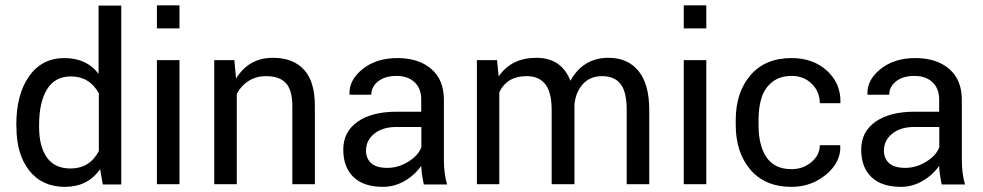

<svg xmlns="http://www.w3.org/2000/svg" viewBox="-20 -706 3770 736"><path d="M357.9 -422.9V-684.6H444.8V1H374L363.8 -57.6Q316.4 10.3 229 10.3Q141.6 10.3 92.3 -52Q43 -114.3 43 -218.8L42.5 -228Q42.5 -344.7 91.8 -414.1Q141.1 -483.4 226.6 -483.4Q312 -483.4 357.9 -422.9ZM129.9 -228V-218.8Q129.9 -144 159.9 -102.1Q189.9 -60.1 250.5 -60.1Q323.7 -60.1 358.9 -127V-348.6Q322.8 -413.1 251.5 -413.1Q190.4 -413.1 160.2 -363.5Q129.9 -314 129.9 -228Z M668 -475.6V0H581.5V-475.6ZM668 -685.5V-597.2H581.5V-685.5Z M801.3 -475.6H878.4L884.8 -404.8Q934.1 -484.4 1025.9 -484.4Q1104 -484.4 1145.5 -438.7Q1187 -393.1 1187 -300.3V0H1100.6V-298.3Q1100.6 -360.4 1076.2 -387.2Q1051.8 -414.1 1000 -414.1Q962.9 -414.1 934.1 -396.5Q905.3 -378.9 887.7 -346.7V0H801.3Z M1448.2 10.3Q1374 10.3 1335 -27.3Q1295.9 -64.9 1295.9 -132.8Q1295.9 -200.7 1350.6 -239.3Q1405.3 -277.8 1501 -277.8H1594.7V-324.7Q1594.7 -366.7 1569.1 -390.9Q1543.5 -415 1499.8 -415Q1456.1 -415 1429.7 -394.3Q1403.3 -373.5 1403.3 -342.8H1320.8L1319.8 -345.2Q1317.4 -398.9 1369.9 -441.2Q1422.4 -483.4 1503.7 -483.4Q1585 -483.4 1633.3 -441.7Q1681.6 -399.9 1681.6 -323.7V-94.7Q1681.6 -39.6 1693.8 1H1604.5Q1595.2 -44.4 1594.7 -70.3Q1569.3 -34.2 1530.5 -12Q1491.7 10.3 1448.2 10.3ZM1383.3 -130.9H1382.8Q1382.8 -98.6 1402.8 -80.6Q1422.9 -62.5 1464.8 -62.5Q1506.8 -62.5 1545.2 -86.2Q1583.5 -109.9 1595.2 -141.6V-219.2H1498.5Q1446.8 -219.2 1415 -193.6Q1383.3 -168 1383.3 -130.9Z M1894 0H1808.1V-475.6H1885.3L1891.6 -413.1Q1940.4 -484.4 2036.4 -484.4Q2132.3 -484.4 2166.5 -396.5Q2215.8 -484.4 2312 -484.4Q2386.7 -484.4 2427.7 -433.8Q2468.8 -383.3 2468.8 -284.2V0H2382.3V-285.2Q2382.3 -354 2358.9 -384Q2335.4 -414.1 2288.8 -414.1Q2242.2 -414.1 2214.6 -384Q2187 -354 2182.1 -305.7V0H2094.7V-285.2Q2094.7 -351.6 2070.6 -382.8Q2046.4 -414.1 1998.5 -414.1Q1923.3 -414.1 1894 -352.1Z M2687.5 -475.6V0H2601.1V-475.6ZM2687.5 -685.5V-597.2H2601.1V-685.5Z M2887.7 -227.5Q2887.7 -150.9 2916 -106.4Q2946.8 -57.6 3014.2 -57.6Q3058.1 -57.6 3090.3 -84.5Q3122.6 -111.3 3122.6 -149.4H3200.2L3201.2 -146.5Q3203.6 -84.5 3147 -37.1Q3090.3 10.3 3014.2 10.3Q2912.6 10.3 2856.4 -55.7Q2800.3 -121.6 2800.3 -227.5V-246.1Q2800.3 -351.6 2856.7 -417.5Q2913.1 -483.4 3014.2 -483.4Q3097.2 -483.4 3150.4 -434.6Q3203.6 -385.7 3201.7 -313L3200.7 -310.5H3122.6Q3122.6 -354.5 3091.8 -384.8Q3061 -415 3015.4 -415Q2969.7 -415 2940.7 -392.1Q2911.6 -369.1 2899.7 -332.5Q2887.7 -295.9 2887.7 -246.1Z M3433.6 10.3Q3359.4 10.3 3320.3 -27.3Q3281.2 -64.9 3281.2 -132.8Q3281.2 -200.7 3335.9 -239.3Q3390.6 -277.8 3486.3 -277.8H3580.1V-324.7Q3580.1 -366.7 3554.4 -390.9Q3528.8 -415 3485.1 -415Q3441.4 -415 3415 -394.3Q3388.7 -373.5 3388.7 -342.8H3306.2L3305.2 -345.2Q3302.7 -398.9 3355.2 -441.2Q3407.7 -483.4 3489 -483.4Q3570.3 -483.4 3618.7 -441.7Q3667 -399.9 3667 -323.7V-94.7Q3667 -39.6 3679.2 1H3589.8Q3580.6 -44.4 3580.1 -70.3Q3554.7 -34.2 3515.9 -12Q3477.1 10.3 3433.6 10.3ZM3368.7 -130.9H3368.2Q3368.2 -98.6 3388.2 -80.6Q3408.2 -62.5 3450.2 -62.5Q3492.2 -62.5 3530.5 -86.2Q3568.8 -109.9 3580.6 -141.6V-219.2H3483.9Q3432.1 -219.2 3400.4 -193.6Q3368.7 -168 3368.7 -130.9Z"/></svg>

Font: Yantramanav
Style: Regular
Weight: 400
Version: Version 1.001;PS 1.0;hotconv 1.0.72;makeotf.lib2.5.5900; ttf